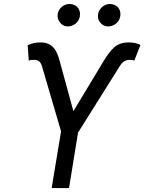

<svg xmlns="http://www.w3.org/2000/svg" viewBox="-20 -952 731 972"><path d="M120 -723Q138.1 -731.5 153.2 -734.4Q168.3 -737.2 185.4 -737.2Q208.5 -737.2 224.3 -730.1Q240.1 -723 251.2 -710.4Q262.4 -697.8 269.5 -680.6Q276.6 -663.4 282 -643.5L351.6 -389.2L505 -643.5Q518.5 -666.2 532 -683.6Q545.5 -701 558.9 -713.1Q586.3 -737.2 631.4 -737.2Q648.4 -737.2 661.8 -734.6Q675.1 -731.9 691.1 -724.4L659.8 -644.9Q653.4 -649.1 637.1 -649.1Q622.2 -649.1 609.7 -642Q597.3 -634.9 585.9 -616.5L375 -280.5L329.5 0H241.5L289.1 -286.9L192.5 -616.5Q187.1 -634.6 177.2 -641.9Q167.3 -649.1 151.3 -649.1Q144.9 -649.1 136.9 -648.1Q128.9 -647 125.7 -644.9ZM476.6 -880.7Q478.3 -891.3 483.8 -900.7Q489.3 -910.2 497.3 -917.1Q505.3 -924 515.3 -927.9Q525.2 -931.8 536.2 -931.8Q549.7 -931.8 560.4 -927Q571 -922.2 578.1 -913.9Q585.2 -905.5 588.1 -894.2Q590.9 -882.8 588.8 -869.3Q587 -858.3 581.5 -849.1Q576 -839.8 567.6 -832.9Q559.3 -826 549 -822.1Q538.7 -818.2 527.7 -818.2Q504.3 -818.2 488.3 -836.6Q472.3 -855.1 476.6 -880.7ZM272 -880.7Q273.8 -891.3 279.1 -900.7Q284.4 -910.2 292.4 -917.1Q300.4 -924 310.5 -927.9Q320.7 -931.8 331.7 -931.8Q345.2 -931.8 355.8 -927Q366.5 -922.2 373.6 -913.9Q380.7 -905.5 383.5 -894.2Q386.4 -882.8 384.2 -869.3Q382.5 -858.3 377 -849.1Q371.4 -839.8 363.1 -832.9Q354.8 -826 344.5 -822.1Q334.2 -818.2 323.2 -818.2Q299.7 -818.2 284.1 -837.4Q268.5 -857.6 272 -880.7Z"/></svg>

Font: Inter P
Style: Italic
Weight: 400
Italic angle: -9.40001°
Designer: Rasmus Andersson
Foundry: rsms
Version: Version 3.018;git-588b23468